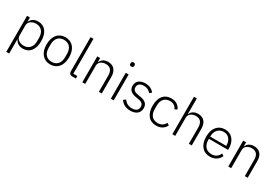

<svg xmlns="http://www.w3.org/2000/svg" viewBox="62 -1913 4713 3287"><g transform="rotate(30 2418.0 -270.0)"><path d="M93 200H150V-82H153C181 -25 231 12 309 12C440 12 520 -87 520 -256C520 -425 440 -524 309 -524C231 -524 178 -487 153 -430H150V-512H93ZM296 -39C217 -39 150 -84 150 -156V-359C150 -426 217 -473 296 -473C398 -473 459 -402 459 -292V-220C459 -110 398 -39 296 -39Z M849 12C984 12 1072 -88 1072 -256C1072 -424 984 -524 849 -524C714 -524 626 -424 626 -256C626 -88 714 12 849 12ZM849 -39C750 -39 687 -105 687 -224V-288C687 -408 750 -473 849 -473C948 -473 1011 -407 1011 -288V-224C1011 -104 948 -39 849 -39Z M1353 0V-50H1274V-740H1217V-62C1217 -25 1239 0 1280 0Z M1538 0V-360C1538 -436 1605 -473 1677 -473C1762 -473 1808 -423 1808 -319V0H1865V-329C1865 -454 1801 -524 1692 -524C1610 -524 1564 -484 1541 -431H1538V-512H1481V0Z M2072 -651C2099 -651 2111 -666 2111 -687V-697C2111 -718 2099 -733 2072 -733C2045 -733 2033 -718 2033 -697V-687C2033 -666 2045 -651 2072 -651ZM2044 0H2101V-512H2044Z M2432 12C2545 12 2614 -45 2614 -140C2614 -222 2565 -267 2461 -283L2420 -289C2347 -301 2310 -324 2310 -383C2310 -441 2353 -475 2426 -475C2497 -475 2539 -442 2566 -410L2604 -445C2566 -491 2514 -524 2429 -524C2330 -524 2255 -476 2255 -380C2255 -288 2319 -251 2412 -237L2454 -230C2528 -219 2559 -188 2559 -134C2559 -72 2514 -37 2436 -37C2368 -37 2319 -64 2277 -119L2235 -86C2281 -23 2343 12 2432 12Z M2944 12C3038 12 3100 -32 3133 -100L3091 -128C3062 -71 3014 -39 2944 -39C2840 -39 2784 -112 2784 -220V-292C2784 -400 2840 -473 2944 -473C3011 -473 3054 -442 3078 -387L3126 -411C3096 -478 3038 -524 2944 -524C2804 -524 2723 -425 2723 -256C2723 -87 2804 12 2944 12Z M3260 0H3317V-360C3317 -436 3384 -473 3456 -473C3541 -473 3587 -423 3587 -319V0H3644V-329C3644 -454 3580 -524 3471 -524C3389 -524 3343 -484 3320 -431H3317V-740H3260Z M4006 12C4103 12 4174 -38 4206 -113L4164 -141C4136 -74 4082 -38 4009 -38C3904 -38 3842 -113 3842 -220V-245H4221V-272C4221 -422 4136 -524 4005 -524C3869 -524 3782 -424 3782 -256C3782 -88 3869 12 4006 12ZM4005 -476C4097 -476 4159 -405 4159 -297V-289H3842V-294C3842 -402 3906 -476 4005 -476Z M4423 0V-360C4423 -436 4490 -473 4562 -473C4647 -473 4693 -423 4693 -319V0H4750V-329C4750 -454 4686 -524 4577 -524C4495 -524 4449 -484 4426 -431H4423V-512H4366V0Z"/></g></svg>

Font: IBM Plex Arabic Light
Style: Regular
Weight: 300
Designer: Mike Abbink, Paul van der Laan, Pieter van Rosmalen, Wael Morcos, Khajak Apelian
Foundry: Bold Monday
Version: Version 1.0